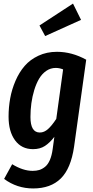

<svg xmlns="http://www.w3.org/2000/svg" viewBox="-20 -832 520 1071"><path d="M387.2 -812 432.1 -721.2 231.9 -630.9 200.2 -689.9ZM297.9 -543Q380.9 -543 460.9 -499L393.1 -13.2Q375.5 107.9 319.1 163.6Q262.7 219.2 165 219.2Q74.7 219.2 2.9 166L47.9 84Q108.4 121.1 162.1 121.1Q182.6 121.1 199 116.2Q215.3 111.3 231.2 98.6Q247.1 85.9 258.1 60.8Q269 35.6 273.9 -1L283.2 -68.8Q257.8 -35.6 230.5 -17.8Q203.1 0 164.1 0Q100.1 0 64 -49.3Q27.8 -98.6 27.8 -181.2Q27.8 -233.4 36.9 -283.4Q45.9 -333.5 66.4 -381.1Q86.9 -428.7 117.4 -464.1Q147.9 -499.5 194.3 -521.2Q240.7 -543 297.9 -543ZM291 -453.1Q262.2 -453.1 238.3 -436.8Q214.4 -420.4 198.2 -393.1Q182.1 -365.7 171.1 -329.8Q160.2 -293.9 155 -256.1Q149.9 -218.3 149.9 -179.2Q149.9 -92.8 202.1 -92.8Q226.6 -92.8 248.3 -112.5Q270 -132.3 293.9 -168.9L332 -444.8Q311.5 -453.1 291 -453.1Z"/></svg>

Font: Fira Sans Compressed Medium
Style: Italic
Weight: 500
Width: 3
Italic angle: -8°
Designer: Carrois Corporate & Edenspiekermann AG
Foundry: Carrois Corporate GbR & Edenspiekermann AG
Version: Version 4.203;PS 004.203;hotconv 1.0.88;makeotf.lib2.5.64775